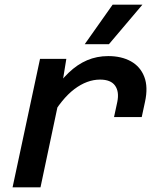

<svg xmlns="http://www.w3.org/2000/svg" viewBox="-20 -805 690 825"><path d="M470 -302 484 -367Q493 -411 474.5 -437Q456 -463 410 -463Q354 -463 299.5 -422Q245 -381 195 -293L203 -405Q238 -457 275 -492.5Q312 -528 354 -546Q396 -564 445 -564Q502 -564 542.5 -541.5Q583 -519 600 -475Q617 -431 603 -367L589 -302ZM34 0 152 -552H265L246 -435L154 0ZM344 -615 464 -785H592L448 -615Z"/></svg>

Font: Azeret Mono Thin Medium
Style: Italic
Weight: 500
Italic angle: -12°
Version: Version 1.002